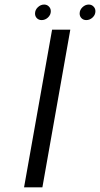

<svg xmlns="http://www.w3.org/2000/svg" viewBox="-20 -802 430 822"><path d="M83 0 203 -675H281L161.5 0ZM158.5 -716Q146 -716 138 -724Q130 -732 130 -744Q130 -759.5 142 -771Q154 -782.5 169 -782.5Q181 -782.5 189.2 -774.2Q197.5 -766 197.5 -754Q197.5 -738.5 185.5 -727.2Q173.5 -716 158.5 -716ZM349.5 -716Q337 -716 329 -724Q321 -732 321 -744Q321 -759.5 333 -771Q345 -782.5 360 -782.5Q372 -782.5 380.2 -774.2Q388.5 -766 388.5 -754Q388.5 -738.5 376.5 -727.2Q364.5 -716 349.5 -716Z"/></svg>

Font: Anybody UltraExpanded Light
Style: Italic
Weight: 300
Width: 9
Italic angle: -10°
Designer: Tyler Finck
Foundry: Etcetera Type Company
Version: Version 1.010; ttfautohint (v1.8.3) -l 8 -r 50 -G 200 -x 14 